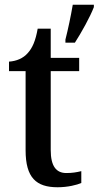

<svg xmlns="http://www.w3.org/2000/svg" viewBox="-20 -780 416 810"><path d="M256 -613V-600H296C323 -642 360 -708 376 -750V-760H287C279 -713 267 -656 256 -613ZM223 10C266 10 305 0 323 -8V-58C303 -53 284 -50 260 -50C217 -50 194 -79 194 -147V-480H314V-536H194V-659H139C130 -608 117 -578 97 -556C78 -534 49 -522 18 -520V-480H88V-146C88 -30 133 10 223 10Z"/></svg>

Font: Noto Serif Tamil SemiCondensed Medium
Style: Regular
Weight: 500
Width: 4
Designer: Indian Type Foundry, Tom Grace, and the Monotype Design Team
Foundry: Monotype Imaging Inc.
Version: Version 2.004